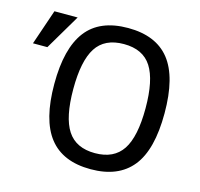

<svg xmlns="http://www.w3.org/2000/svg" viewBox="-103 -801 964 925"><g transform="rotate(15 379.5 -338.0)"><path d="M700.7 -337.9Q700.7 -155.8 632.1 -70.8Q563.5 14.2 425.8 14.2Q286.1 14.2 218.5 -72.3Q150.9 -158.7 150.9 -337.9Q150.9 -515.6 217.8 -602.8Q284.7 -689.9 425.8 -689.9Q564.9 -689.9 632.8 -604.5Q700.7 -519 700.7 -337.9ZM606 -337.9Q606 -478 563.7 -543.9Q521.5 -609.9 425.8 -609.9Q330.1 -609.9 287.8 -543.9Q245.6 -478 245.6 -337.9Q245.6 -196.8 288.3 -131.3Q331.1 -65.9 425.8 -65.9Q520 -65.9 563 -130.9Q606 -195.8 606 -337.9ZM176.8 -675.8 72.8 -500H1L61 -675.8Z"/></g></svg>

Font: Lorenzo Sans
Style: Regular
Weight: 400
Foundry: Intel Corporation
Version: Version 1.00; ttfautohint (v1.5)